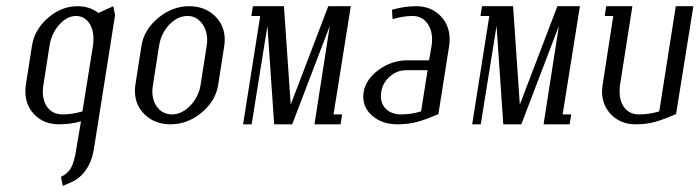

<svg xmlns="http://www.w3.org/2000/svg" viewBox="-20 -404 2273 624"><path d="M62.5 -107.4Q62.5 -117.7 64 -127.9L84 -255.9Q92.3 -308.1 136 -345.9Q179.7 -383.8 231.9 -383.8Q272 -383.8 299.8 -361.8L348.1 -383.8L354 -355L285.2 80.1Q278.8 120.1 259.5 147.9Q240.2 175.8 211.9 188L184.1 200.2L178.2 170.9Q199.7 160.2 210.4 142.3Q221.2 124.5 228 80.1L243.2 -9.8Q210.4 0 170.9 0Q123.5 0 93 -30.5Q62.5 -61 62.5 -107.4ZM119.1 -106.4Q119.1 -73.2 136.2 -52.7Q153.3 -32.2 183.1 -32.2Q215.3 -32.2 248 -42L282.2 -255.9Q283.7 -263.7 283.7 -278.3Q283.7 -311 268.1 -331.5Q252.4 -352.1 227.1 -352.1Q197.8 -352.1 172.4 -323.5Q147 -294.9 141.1 -255.9L121.1 -127.9Q119.1 -118.2 119.1 -106.4Z M418.5 -108.9Q418.5 -118.2 419.9 -127.9L439.9 -255.9Q448.2 -307.6 494.1 -345.7Q540 -383.8 594.7 -383.8Q645 -383.8 677.7 -352.8Q710.4 -321.8 710.4 -274.9Q710.4 -265.6 709 -255.9L689 -127.9Q680.7 -75.7 635 -37.8Q589.4 0 534.2 0Q483.9 0 451.2 -31Q418.5 -62 418.5 -108.9ZM475.1 -107.9Q475.1 -74.7 492.9 -53.5Q510.7 -32.2 539.1 -32.2Q570.8 -32.2 598.4 -60.8Q626 -89.4 631.8 -127.9L651.9 -255.9Q653.3 -264.6 653.3 -273.4Q653.3 -306.6 635.3 -329.3Q617.2 -352.1 589.8 -352.1Q557.1 -352.1 530.5 -324.2Q503.9 -296.4 497.1 -255.9L477.1 -127.9Q475.1 -114.3 475.1 -107.9Z M770 0 825.7 -352.1H796.9L801.8 -383.8H902.8L924.8 -64L1046.9 -383.8H1120.1L1064 -32.2H1091.8L1086.9 0H1002L1051.8 -319.8L929.7 0H871.1L849.1 -319.8L797.9 0Z M1160.6 -90.3Q1160.6 -95.2 1161.6 -104Q1168.5 -146 1210.7 -177Q1252.9 -208 1304.7 -208H1374.5L1382.8 -255.9Q1384.3 -266.1 1384.3 -275.4Q1384.3 -308.6 1367.2 -330.3Q1350.1 -352.1 1320.8 -352.1Q1290.5 -352.1 1255.9 -341.8L1253.9 -372.1Q1293 -383.8 1332.5 -383.8Q1380.4 -383.8 1410.9 -353Q1441.4 -322.3 1441.4 -276.4Q1441.4 -266.1 1439.9 -255.9L1404.8 -33.2Q1361.8 -14.6 1334 -7.3Q1306.2 0 1271.5 0Q1223.6 0 1192.1 -25.9Q1160.6 -51.8 1160.6 -90.3ZM1217.8 -92.3Q1217.8 -65.4 1235.6 -48.8Q1253.4 -32.2 1284.7 -32.2Q1315.9 -32.2 1348.6 -42L1369.6 -175.8H1299.8Q1270 -175.8 1246.6 -155Q1223.1 -134.3 1218.8 -104Q1217.8 -96.2 1217.8 -92.3Z M1514.6 0 1570.3 -352.1H1541.5L1546.4 -383.8H1647.5L1669.4 -64L1791.5 -383.8H1864.7L1808.6 -32.2H1836.4L1831.5 0H1746.6L1796.4 -319.8L1674.3 0H1615.7L1593.8 -319.8L1542.5 0Z M1936.5 -107.4Q1936.5 -114.3 1938.5 -127.9L1973.1 -352.1H1945.3L1950.2 -383.8H2035.2L1995.1 -127.9Q1993.7 -120.6 1993.7 -106.4Q1993.7 -73.2 2010.5 -52.7Q2027.3 -32.2 2057.1 -32.2Q2089.8 -32.2 2122.6 -42L2176.3 -383.8H2233.4L2177.2 -33.2Q2133.8 -14.6 2106.9 -7.3Q2080.1 0 2045.4 0Q1998 0 1967.3 -30.8Q1936.5 -61.5 1936.5 -107.4Z"/></svg>

Font: Gawaa
Style: Italic
Weight: 400
Designer: T. Christopher White
Version: Version 1.0